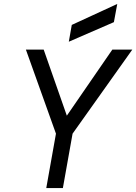

<svg xmlns="http://www.w3.org/2000/svg" viewBox="-20 -951 689 971"><path d="M214 0 263 -275 111 -700H201L318 -366L548 -700H649L347 -275L298 0ZM328 -740 343 -825 573 -931 556 -839Z"/></svg>

Font: DM Mono
Style: Italic
Weight: 400
Italic angle: -10°
Designer: Colophon Foundry
Foundry: Colophon Foundry
Version: Version 1.000; ttfautohint (v1.8.2.53-6de2)